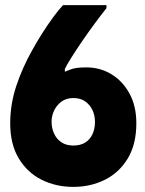

<svg xmlns="http://www.w3.org/2000/svg" viewBox="-20 -732 568 752"><path d="M20 -249Q20 -167 53.5 -111.5Q87 -56 143 -28Q199 0 267 0Q335 0 391 -28Q447 -56 480.5 -111.5Q514 -167 514 -249Q514 -317 487 -366Q460 -415 416 -441.5Q372 -468 319 -468Q280 -468 262.5 -462Q245 -456 234 -451V-462Q241 -477 259.5 -506.5Q278 -536 302 -571Q326 -606 351.5 -640.5Q377 -675 397 -700V-712H227Q209 -693 187.5 -663.5Q166 -634 145 -601Q124 -568 107 -537Q67 -466 43.5 -394.5Q20 -323 20 -249ZM182 -255Q182 -277 191.5 -298Q201 -319 220 -333.5Q239 -348 267 -348Q295 -348 313.5 -335Q332 -322 342 -301Q352 -280 352 -255Q352 -227 342 -206Q332 -185 313.5 -173.5Q295 -162 267 -162Q239 -162 220 -175Q201 -188 191.5 -209.5Q182 -231 182 -255Z"/></svg>

Font: Phudu
Style: Bold
Weight: 700
Version: Version 1.005;gftools[0.9.23]